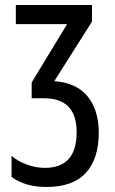

<svg xmlns="http://www.w3.org/2000/svg" viewBox="-20 -734 457 764"><path d="M346 -714H43V-638H247L106 -406V-343H155Q285 -343 285 -208Q285 -66 158 -66Q124 -66 87.5 -79Q51 -92 26 -114V-30Q80 10 165 10Q270 10 321.5 -46Q373 -102 373 -206Q373 -296 328.5 -350.5Q284 -405 196 -411L346 -648Z"/></svg>

Font: Noto Sans Display Condensed
Style: Regular
Weight: 400
Width: 3
Designer: Monotype Design Team
Foundry: Monotype Imaging Inc.
Version: Version 1.900